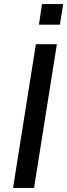

<svg xmlns="http://www.w3.org/2000/svg" viewBox="-20 -922 330 942"><path d="M44 0 156 -705H259L147 0ZM171 -801 186 -902H290L274 -801Z"/></svg>

Font: Nunito Sans SemiBold
Style: Italic
Weight: 600
Italic angle: -9°
Designer: Vernon Adams
Foundry: Vernon Adams
Version: Version 3.006; ttfautohint (v1.8.3)